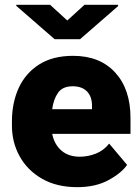

<svg xmlns="http://www.w3.org/2000/svg" viewBox="-20 -771 585 801"><path d="M302.2 9.8Q216.3 9.8 155.3 -25.4Q94.2 -60.5 62 -118.9Q29.8 -177.2 29.8 -246.6V-265.1Q29.8 -342.3 58.1 -404.1Q86.4 -465.8 143.3 -502Q200.2 -538.1 284.7 -538.1Q397 -538.1 460.7 -468.3Q524.4 -398.4 524.4 -279.3V-212.4H197.8Q206.5 -168.5 236.3 -142.8Q266.1 -117.2 313 -117.2Q346.7 -117.2 379.4 -129.9Q412.1 -142.6 435.5 -171.9L510.3 -83Q485.8 -48.3 432.1 -19.3Q378.4 9.8 302.2 9.8ZM283.2 -411.1Q241.2 -411.1 222.2 -384Q203.1 -356.9 197.8 -315.4H363.8V-328.1Q364.3 -367.2 343.3 -389.2Q322.3 -411.1 283.2 -411.1ZM189 -751 260.7 -685.5 332.5 -751H472.7V-745.6L314 -607.4H208L47.9 -746.6V-751Z"/></svg>

Font: Vazirmatn UI Black
Style: Regular
Weight: 900
Designer: Saber Rastikerdar
Foundry: Saber Rastikerdar
Version: Version 33.003